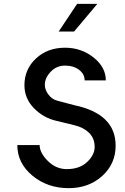

<svg xmlns="http://www.w3.org/2000/svg" viewBox="-20 -964 651 998"><path d="M365 -800H285L381 -944H486ZM367 -417Q581 -372 581 -207Q581 -112 511 -49Q441 14 337 14Q227 14 148.5 -51Q70 -116 70 -210H186Q186 -170 228.5 -127.5Q271 -85 327 -85Q394 -85 433 -122Q472 -159 472 -200Q472 -245 443 -273.5Q414 -302 367 -313Q360 -315 335 -321Q310 -327 277 -335Q207 -350 157 -401Q107 -452 107 -521Q107 -604 167 -660Q227 -716 318 -716Q402 -716 466 -665.5Q530 -615 530 -546H420Q420 -579 391 -601Q362 -623 318 -623Q274 -623 243.5 -591Q213 -559 213 -523Q213 -497 232 -472Q251 -447 280 -440Z"/></svg>

Font: Simpel Medium
Style: Regular
Weight: 500
Designer: Janko Jovanovic
Version: Version 1.048;PS 001.048;hotconv 1.0.88;makeotf.lib2.5.64775